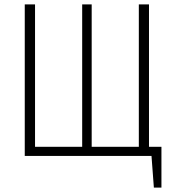

<svg xmlns="http://www.w3.org/2000/svg" viewBox="-20 -704 786 867"><path d="M652.8 -41H709V143.1H674.8L664.1 0H91.8V-684.1H138.2V-41H351.1V-684.1H394V-41H606.9V-684.1H652.8Z"/></svg>

Font: Fira Sans Compressed ExtraLight
Style: Regular
Weight: 250
Width: 1
Designer: Carrois Corporate & Edenspiekermann AG
Foundry: Carrois Corporate GbR & Edenspiekermann AG
Version: Version 4.203;PS 004.203;hotconv 1.0.88;makeotf.lib2.5.64775